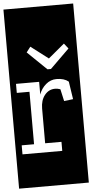

<svg xmlns="http://www.w3.org/2000/svg" viewBox="-82 -956 580 1207"><g transform="rotate(-5 208.0 -352.0)"><path d="M-12 213V-917H428V213ZM253 -519 374 -638 348 -671 246 -586 136 -670 110 -636 231 -519ZM282 -453Q244 -453 214.5 -427.5Q185 -402 172 -365V-445H26V-388H106V-57H28V0H279V-57H176V-276Q176 -328 202 -360.5Q228 -393 267 -393Q284 -393 301 -387L318 -311L375 -318L358 -430Q330 -453 282 -453Z"/></g></svg>

Font: Zilla Slab Highlight Regular
Style: Regular
Weight: 400
Designer: Typotheque Type Foundry
Foundry: Typotheque type foundry
Version: Version 1.1; 2017; ttfautohint (v1.6)